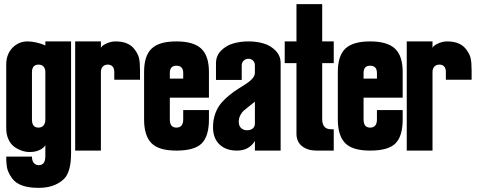

<svg xmlns="http://www.w3.org/2000/svg" viewBox="-20 -720 2285 918"><path d="M132.8 28.8Q132.8 49.8 142.3 59.8Q151.9 69.8 165 69.8Q179.2 69.8 188 60.3Q196.8 50.8 196.8 22V-28.8Q196.8 -18.6 175.3 -5.9Q153.8 6.8 122.1 6.8Q102.5 6.8 83.5 0.2Q64.5 -6.3 47.4 -19Q30.3 -31.7 20 -54.7Q9.8 -77.6 9.8 -106.9V-411.1Q9.8 -460.9 39.6 -491.5Q69.3 -522 111.8 -522Q130.9 -522 152.1 -517.1Q173.3 -512.2 185.1 -507.6Q196.8 -502.9 196.8 -502V-522H319.8V13.2Q319.8 94.7 291 129.9Q274.4 149.9 242.4 164.1Q210.4 178.2 164.1 178.2Q70.8 178.2 38.1 132.8Q20.5 108.4 15.1 88.1Q9.8 67.9 9.8 28.8ZM132.8 -148.9Q132.8 -109.9 164.1 -109.9Q179.2 -109.9 188 -119.9Q196.8 -129.9 196.8 -148.9V-376Q196.8 -392.6 188 -401.9Q179.2 -411.1 164.1 -411.1Q148.9 -411.1 140.9 -401.9Q132.8 -392.6 132.8 -376Z M339.4 0V-522H462.4V-488.8Q462.4 -499 485.6 -510.5Q508.8 -522 532.7 -522Q595.2 -522 623.5 -483.9Q640.1 -461.9 644.8 -441.9Q649.4 -421.9 649.4 -381.8V-338.9H526.4V-376Q526.4 -392.6 518.3 -401.9Q510.3 -411.1 495.6 -411.1Q480.5 -411.1 471.4 -401.6Q462.4 -392.1 462.4 -376V0Z M668.9 -376Q668.9 -453.1 704.8 -487.5Q740.7 -522 823.2 -522Q905.8 -522 942.4 -487.3Q979 -452.6 979 -376V-252.9H792V-148.9Q792 -109.9 823.2 -109.9Q856 -109.9 856 -148.9V-193.8H979V-148.9Q979 -69.3 944.8 -34.7Q910.6 0 823.2 0Q738.3 0 703.6 -36.1Q668.9 -72.3 668.9 -148.9ZM792 -344.2H856V-371.1Q856 -405.8 823.2 -405.8Q792 -405.8 792 -371.1Z M1135.7 -337.9H1012.7V-418Q1012.7 -453.1 1036.6 -477.5Q1060.5 -502 1094.5 -512Q1128.4 -522 1168 -522Q1207.5 -522 1241 -512Q1274.4 -502 1298.1 -477.5Q1321.8 -453.1 1321.8 -418V0H1198.7V-45.9Q1170.4 0 1112.8 0Q1060.1 0 1029.3 -29.5Q998.5 -59.1 998.5 -111.8Q998.5 -147.5 1009.5 -177.5Q1020.5 -207.5 1038.3 -228Q1056.2 -248.5 1077.4 -265.6Q1098.6 -282.7 1119.9 -295.9Q1141.1 -309.1 1158.9 -320.8Q1176.8 -332.5 1187.7 -345.5Q1198.7 -358.4 1198.7 -372.1V-407.2Q1198.7 -421.4 1189.9 -430.2Q1181.2 -439 1168 -439Q1154.3 -439 1145 -429.9Q1135.7 -420.9 1135.7 -407.2ZM1121.6 -138.2Q1121.6 -117.7 1133.1 -107.4Q1144.5 -97.2 1160.6 -97.2Q1177.7 -97.2 1188.2 -105.5Q1198.7 -113.8 1198.7 -128.9V-233.9Q1189.5 -226.1 1170.4 -211.4Q1151.4 -196.8 1143.8 -189.7Q1136.2 -182.6 1128.9 -168.7Q1121.6 -154.8 1121.6 -138.2Z M1341.3 -522H1397.5V-700.2H1520.5V-522H1575.7V-418H1520.5V-149.9Q1520.5 -127.4 1530.8 -114.7Q1541 -102.1 1561.5 -102.1H1575.7V0H1493.7Q1451.2 0 1424.3 -21Q1397.5 -42 1397.5 -81.1V-418H1341.3Z M1595.2 -376Q1595.2 -453.1 1631.1 -487.5Q1667 -522 1749.5 -522Q1832 -522 1868.7 -487.3Q1905.3 -452.6 1905.3 -376V-252.9H1718.3V-148.9Q1718.3 -109.9 1749.5 -109.9Q1782.2 -109.9 1782.2 -148.9V-193.8H1905.3V-148.9Q1905.3 -69.3 1871.1 -34.7Q1836.9 0 1749.5 0Q1664.6 0 1629.9 -36.1Q1595.2 -72.3 1595.2 -148.9ZM1718.3 -344.2H1782.2V-371.1Q1782.2 -405.8 1749.5 -405.8Q1718.3 -405.8 1718.3 -371.1Z M1924.8 0V-522H2047.9V-488.8Q2047.9 -499 2071 -510.5Q2094.2 -522 2118.2 -522Q2180.7 -522 2209 -483.9Q2225.6 -461.9 2230.2 -441.9Q2234.9 -421.9 2234.9 -381.8V-338.9H2111.8V-376Q2111.8 -392.6 2103.8 -401.9Q2095.7 -411.1 2081.1 -411.1Q2065.9 -411.1 2056.9 -401.6Q2047.9 -392.1 2047.9 -376V0Z"/></svg>

Font: Quaderni
Style: Regular
Weight: 400
Designer: Romain Laurent, Daphné Lejeune, Alexandre D’Hubert
Foundry: ESAD Valence
Version: Version 1.000;FEAKit 1.0